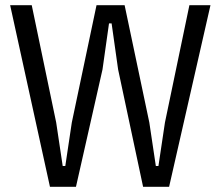

<svg xmlns="http://www.w3.org/2000/svg" viewBox="-20 -718 848 738"><path d="M172 0 19 -698H102L196 -247L221 -80H231L256 -247L351 -698H459L554 -247L579 -80H589L614 -247L708 -698H789L630 0H530L434 -451L409 -628H399L374 -451L272 0Z"/></svg>

Font: IBM Plex Sans Cond
Style: Regular
Weight: 400
Width: 3
Designer: Mike Abbink, Paul van der Laan, Pieter van Rosmalen
Foundry: Bold Monday
Version: Version 1.3